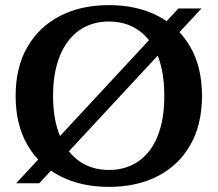

<svg xmlns="http://www.w3.org/2000/svg" viewBox="-20 -715 849 749"><path d="M405 14Q296 14 214.5 -28Q133 -70 87 -149.5Q41 -229 41 -341Q41 -453 87 -532Q133 -611 214.5 -653Q296 -695 405 -695Q514 -695 595.5 -653Q677 -611 722.5 -532Q768 -453 768 -341Q768 -229 722.5 -149.5Q677 -70 595.5 -28Q514 14 405 14ZM405 -52Q472 -52 521 -86.5Q570 -121 595.5 -185.5Q621 -250 621 -341Q621 -432 595.5 -497Q570 -562 521 -596.5Q472 -631 405 -631Q338 -631 289 -596.5Q240 -562 213.5 -497Q187 -432 187 -341Q187 -250 213.5 -185.5Q240 -121 289 -86.5Q338 -52 405 -52ZM43 0 676 -682H766L133 0Z"/></svg>

Font: Montagu Slab Medium
Style: Regular
Weight: 500
Version: Version 1.000